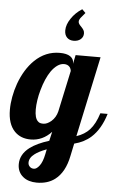

<svg xmlns="http://www.w3.org/2000/svg" viewBox="-78 -810 692 1104"><g transform="rotate(5 268.0 -258.0)"><path d="M264.2 -636.2Q264.2 -669.9 288.6 -705.6Q312.5 -741.7 351.1 -766.1L371.1 -746.1Q354 -726.6 344.7 -714.4Q336.9 -703.6 336.9 -693.8Q336.9 -686 341.3 -679.7Q345.7 -673.3 355 -664.1Q363.8 -654.8 368.4 -646.7Q373 -638.7 373 -627.9Q373 -607.4 357.4 -594.2Q341.8 -581.1 316.9 -581.1Q293 -581.1 278.6 -595.7Q264.2 -610.4 264.2 -636.2ZM98.1 225.6Q82.5 213.4 73.7 195.1Q64.9 176.8 64.9 152.8Q64.9 96.2 118.2 55.7Q158.2 25.9 228 3.9L240.2 -48.8Q189 5.9 120.1 5.9Q63 5.9 27.8 -29.8Q-13.2 -71.8 -13.2 -154.8Q-13.2 -189.9 -6.1 -229Q1 -268.1 14.6 -306.2Q45.9 -392.1 100.1 -444.8Q162.6 -504.9 244.1 -504.9Q284.7 -504.9 304.9 -491Q325.2 -477.1 325.2 -454.1V-448.2L335.9 -500H480L380.9 -36.1Q428.2 -51.8 456.5 -83Q487.3 -116.7 506.8 -179.2H548.8Q522 -90.3 468.8 -42Q429.7 -6.8 372.1 7.8L356.9 80.1Q337.9 175.8 280.8 218.8Q239.3 250 176.8 250Q153.3 250 133.1 243.9Q112.8 237.8 98.1 225.6ZM230.5 -110.8Q256.3 -133.3 265.1 -168.9L315.9 -405.8Q315.9 -410.6 313.7 -417Q311.5 -423.3 307.6 -428.7Q295.9 -442.9 274.9 -442.9Q254.9 -442.9 236.1 -429.7Q217.3 -416.5 200.7 -393.1Q171.4 -350.6 152.3 -282.2Q143.6 -252 139.2 -222.4Q134.8 -192.9 134.8 -168.9Q134.8 -119.1 153.3 -101.6Q159.7 -94.7 167.5 -92.8Q175.3 -90.8 185.1 -90.8Q206.5 -90.8 230.5 -110.8ZM186 149.9Q202.6 128.4 211.9 83L217.8 54.2Q172.4 71.3 149.9 88.9Q120.1 111.3 120.1 139.2Q120.1 152.3 128.4 161.1Q137.7 171.9 153.8 171.9Q169.4 171.9 186 149.9Z"/></g></svg>

Font: Pattaya
Style: Regular
Weight: 400
Designer: Pablo Impallari / Thai characters Designed by Thanarat Vachiruckul and Suppakit Chalermlarp
Foundry: Pablo Impallari
Version: Version 2.001